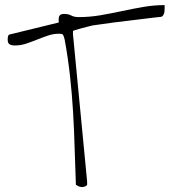

<svg xmlns="http://www.w3.org/2000/svg" viewBox="-20 -747 678 767"><path d="M283.2 -8.8Q280.3 -77.1 278.3 -150.4Q276.4 -223.6 272 -298.3Q267.6 -373 259.3 -446.8Q251 -520.5 238.3 -588.9Q234.4 -604.5 231.4 -608.4Q228.5 -612.3 216.8 -612.3Q193.4 -612.3 171.9 -605Q150.4 -597.7 128.4 -588.9Q106.4 -580.1 85 -572.8Q63.5 -565.4 39.1 -565.4Q26.4 -565.4 18.6 -569.8Q10.7 -574.2 10.7 -588.9Q10.7 -595.7 12.2 -602.5Q13.7 -609.4 23.4 -610.4L214.8 -657.2Q212.9 -678.7 218.3 -685.1Q223.6 -691.4 236.3 -691.4Q252.9 -691.4 264.6 -685.1Q276.4 -678.7 293.9 -678.7Q337.9 -678.7 380.9 -686Q423.8 -693.4 466.8 -702.6Q509.8 -711.9 552.2 -719.2Q594.7 -726.6 637.7 -726.6V-716.8Q637.7 -710 637.2 -702.1Q636.7 -694.3 632.8 -687.5Q628.9 -680.7 623 -679.7Q612.3 -678.7 591.3 -676.3Q570.3 -673.8 543.5 -670.4Q516.6 -667 487.3 -663.6Q458 -660.2 430.7 -656.7Q403.3 -653.3 382.3 -649.9Q361.3 -646.5 350.6 -645.5Q341.8 -643.6 328.6 -640.1Q315.4 -636.7 302.7 -633.3Q290 -629.9 280.8 -627Q271.5 -624 271.5 -623V-610.4L328.1 -21.5V-8.8Q327.1 -6.8 323.7 -4.4Q320.3 -2 314.5 -0.5Q308.6 1 300.8 -0.5Q293 -2 283.2 -8.8Z"/></svg>

Font: Waiting for the Sunrise
Style: Regular
Weight: 300
Version: Version 1.001 2001